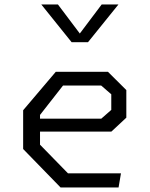

<svg xmlns="http://www.w3.org/2000/svg" viewBox="-20 -822 660 842"><path d="M245.5 0H500L510.5 -62H278L155.5 -187.5V-245H468.5L534 -306V-427L453.5 -507H224.5L81.5 -338.5V-168.5ZM155.5 -301.5V-318L256.5 -447H423.5L468 -408.5V-340L424 -301.5ZM161 -802.5H234L330 -675L426 -802.5H499.5L366 -637H294Z"/></svg>

Font: Monaspace Krypton Light
Style: Regular
Weight: 300
Designer: Riley Cran & the Lettermatic Team
Foundry: Lettermatic
Version: Version 1.101 (Monaspace Krypton)